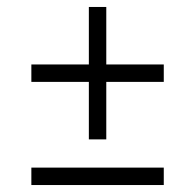

<svg xmlns="http://www.w3.org/2000/svg" viewBox="-20 -532 560 551"><path d="M70 -1ZM285 -347H450V-297H285V-132H235V-297H70V-347H235V-512H285ZM70 -1V-51H450V-1Z"/></svg>

Font: Combo
Style: Regular
Weight: 400
Designer: Eduardo Rodriguez Tunni
Foundry: Eduardo Rodriguez Tunni
Version: Version 1.001